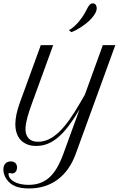

<svg xmlns="http://www.w3.org/2000/svg" viewBox="-133 -842 809 1120"><path d="M105 -578.6H177.2L52.7 -236.8Q45.9 -217.8 39.1 -198Q32.2 -178.2 27.1 -158.9Q22 -139.6 18.8 -121.8Q15.6 -104 15.6 -88.9Q15.6 -55.2 33.7 -35.2Q51.8 -15.1 88.9 -15.1Q121.6 -15.1 151.9 -29.5Q182.1 -43.9 211.9 -72.5Q241.7 -101.1 272.2 -144Q302.7 -187 335.9 -244.6L361.8 -289.1L466.8 -578.6H539.6L309.1 54.7Q273.4 153.3 203.4 205.3Q133.3 257.3 35.6 257.3Q-11.7 257.3 -43.2 244.6Q-74.7 231.9 -93.8 204.6Q-103.5 191.4 -108.4 176.5Q-113.3 161.6 -113.3 147Q-113.3 125 -101.8 112.3Q-90.3 99.6 -70.3 99.6Q-53.2 99.6 -43.5 108.9Q-33.7 118.2 -33.7 134.8Q-33.7 150.4 -42 160.2Q-50.3 169.9 -63 169.9Q-68.4 169.9 -71.5 168.5Q-74.7 167 -78.6 167Q-81.5 167 -82.3 168.2Q-83 169.4 -83 173.3Q-83 187 -74.2 198.5Q-65.4 210 -49.8 218.5Q-34.2 227.1 -12.9 231.7Q8.3 236.3 33.7 236.3Q69.3 236.3 99.1 226.1Q128.9 215.8 153.6 194.1Q178.2 172.4 198.2 138.7Q218.3 105 235.4 58.6L331.1 -204.1Q298.8 -149.4 268.6 -109.1Q238.3 -68.8 207.8 -42.5Q177.2 -16.1 145.5 -3.4Q113.8 9.3 78.1 9.3Q48.3 9.3 25.6 0.2Q2.9 -8.8 -12.5 -25.4Q-27.8 -42 -35.6 -65.4Q-43.5 -88.9 -43.5 -117.7Q-43.5 -143.1 -37.4 -173.3Q-31.2 -203.6 -19.5 -236.8ZM268.6 -666.5Q284.2 -673.3 303.2 -690.9Q322.3 -708.5 339.4 -731.9Q354 -751.5 362.8 -768.1Q371.6 -784.7 378.2 -796.9Q384.8 -809.1 391.4 -815.7Q397.9 -822.3 408.2 -822.3Q419.9 -822.3 425.5 -814.2Q431.2 -806.2 431.2 -794.9Q431.2 -780.8 423.1 -765.6Q415 -750.5 402.3 -736.1Q389.6 -721.7 373.3 -708.5Q356.9 -695.3 340.6 -684.6Q324.2 -673.8 308.8 -665.8Q293.5 -657.7 282.7 -654.3Z"/></svg>

Font: Petit Formal Script
Style: Regular
Weight: 400
Version: Version 1.001; ttfautohint (v0.8) -G 200 -r 50